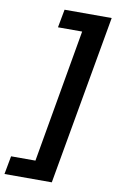

<svg xmlns="http://www.w3.org/2000/svg" viewBox="-160 -774 609 1009"><g transform="rotate(10 145.0 -269.5)"><path d="M-61 183H191.5L351.5 -722H100L82 -625H211L87 85.5H-43Z"/></g></svg>

Font: Anybody Condensed
Style: Bold Italic
Weight: 700
Width: 3
Italic angle: -10°
Version: Version 1.113;gftools[0.9.25]